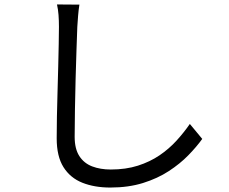

<svg xmlns="http://www.w3.org/2000/svg" viewBox="-20 -800 1040 871"><path d="M340.2 -779Q336.4 -754.4 334.3 -728.9Q332.1 -703.3 330.7 -678.3Q329.3 -636.2 327 -574.2Q324.7 -512.2 323 -442.5Q321.3 -372.8 320 -304Q318.7 -235.2 318.7 -179.6Q318.7 -124.9 339.8 -92.2Q360.8 -59.5 398 -45.2Q435.1 -31 482.6 -31Q550.9 -31 605.7 -48.5Q660.5 -66.1 703.7 -95.4Q746.8 -124.7 780.5 -161.7Q814.2 -198.7 841.2 -237.7L897.5 -169.8Q872.1 -134.4 834.4 -95.7Q796.7 -57 745.8 -23.8Q694.9 9.5 628.7 30.2Q562.5 50.8 480.3 50.8Q408.6 50.8 353.7 29Q298.9 7.2 268 -41.7Q237.2 -90.6 237.2 -172.1Q237.2 -216.8 238.2 -271.3Q239.2 -325.9 241 -383.9Q242.8 -441.9 244.1 -497.5Q245.4 -553 246.4 -600.1Q247.4 -647.1 247.4 -678.3Q247.4 -706.5 245.5 -732.2Q243.5 -758 238.5 -779.8Z"/></svg>

Font: Noto Sans KR Thin
Style: Regular
Weight: 100
Designer: Ryoko NISHIZUKA 西塚涼子 (kana, bopomofo & ideographs); Paul D. Hunt (Latin, Greek & Cyrillic); Sandoll Communications 산돌커뮤니
Foundry: Adobe
Version: Version 2.004-H2;hotconv 1.0.118;makeotfexe 2.5.65603